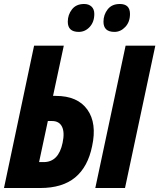

<svg xmlns="http://www.w3.org/2000/svg" viewBox="-22 -943 799 963"><path d="M-2 0 149 -714H298L244 -462H258Q367 -462 416 -393.5Q465 -325 440 -210Q419 -106 355 -53Q291 0 180 0ZM456 0 608 -714H757L605 0ZM174 -130H197Q272 -130 292 -227Q303 -279 289 -307.5Q275 -336 239 -336H218ZM552 -783Q497 -783 497 -834Q497 -869 518 -896Q539 -923 579 -923Q630 -923 630 -873Q630 -833 606.5 -808Q583 -783 552 -783ZM373 -783Q318 -783 318 -834Q318 -869 339 -896Q360 -923 400 -923Q423 -923 437 -910Q451 -897 451 -873Q451 -833 428 -808Q405 -783 373 -783Z"/></svg>

Font: Noto Sans ExtraCondensed ExtraBold
Style: Italic
Weight: 800
Width: 2
Italic angle: -12°
Designer: Monotype Design Team
Foundry: Monotype Imaging Inc.
Version: Version 2.013; ttfautohint (v1.8.4.7-5d5b)